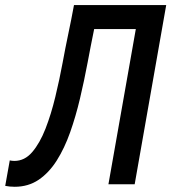

<svg xmlns="http://www.w3.org/2000/svg" viewBox="-49 -713 663 743"><path d="M7.8 9.8Q-11.2 9.8 -28.8 6.3L-11.2 -92.3Q-2.9 -90.3 6.8 -90.3Q46.4 -90.3 75.7 -124.5Q105 -158.7 127 -214.8Q148.9 -271 165 -337.9Q181.2 -404.8 193.4 -470.7Q203.6 -526.4 215.3 -582Q227.1 -637.7 237.3 -693.4H594.2L472.2 0H370.6L476.6 -600.6H315.4Q308.1 -566.4 302 -533.7Q295.9 -501 290 -470.7Q276.9 -400.9 260.5 -331.5Q244.1 -262.2 222.4 -200.9Q200.7 -139.6 170.7 -92Q140.6 -44.4 100.6 -17.3Q60.5 9.8 7.8 9.8Z"/></svg>

Font: Cascadia Mono
Style: Italic
Weight: 400
Italic angle: -10°
Monospace: yes
Designer: Aaron Bell
Foundry: Saja Typeworks
Version: Version 2404.023; ttfautohint (v1.8.4)